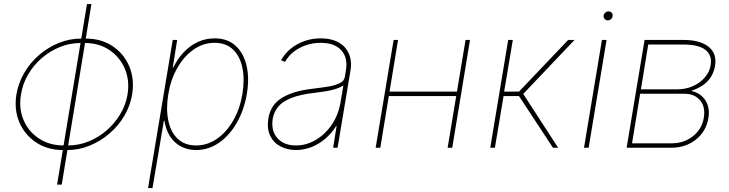

<svg xmlns="http://www.w3.org/2000/svg" viewBox="-20 -748 3692 972"><path d="M269 186.5 420.4 -727.5H442.9L292.5 186.5ZM297.4 11.7Q220.2 11.2 162.8 -26.9Q105.5 -64.9 78.1 -128.7Q50.8 -192.4 63 -269.5Q72.8 -328.1 103 -379.6Q133.3 -431.2 178.5 -470Q223.6 -508.8 278.1 -530.8Q332.5 -552.7 391.1 -552.7H397L303.2 11.7ZM302.2 -11.7H305.2L390.1 -530.3H387.2Q333.5 -530.3 283.2 -510Q232.9 -489.7 191.4 -453.9Q149.9 -418 122.3 -370.8Q94.7 -323.7 86.4 -269.5Q74.2 -198.7 99.4 -140.1Q124.5 -81.5 177.5 -46.6Q230.5 -11.7 302.2 -11.7ZM320.8 11.7H314.9L408.7 -552.7H414.6Q492.2 -552.7 549.6 -514.6Q606.9 -476.6 634.3 -412.4Q661.6 -348.1 648.9 -269.5Q639.2 -211.9 608.9 -160.9Q578.6 -109.9 533.2 -71.3Q487.8 -32.7 433.3 -10.5Q378.9 11.7 320.8 11.7ZM324.7 -11.7Q377.9 -11.7 428 -31.7Q478 -51.8 519.3 -87.4Q560.5 -123 588.6 -169.7Q616.7 -216.3 625.5 -269.5Q637.2 -341.8 611.8 -400.6Q586.4 -459.5 533.7 -494.9Q481 -530.3 409.7 -530.3H406.7L321.8 -11.7Z M729.5 204.1 854.5 -545.9H877L854.5 -406.2H857.4Q879.4 -451.7 911.4 -484.9Q943.4 -518.1 982.9 -536.1Q1022.5 -554.2 1066.4 -553.7Q1130.9 -554.2 1171.9 -517.1Q1212.9 -480 1228 -416.3Q1243.2 -352.5 1229.5 -271.5Q1215.8 -191.4 1179.2 -127.2Q1142.6 -63 1089.6 -25.9Q1036.6 11.2 972.7 11.7Q929.2 11.2 895.5 -6.8Q861.8 -24.9 840.6 -58.1Q819.3 -91.3 812.5 -136.7H809.6L752 204.1ZM972.7 -11.7Q1030.3 -11.7 1078.9 -45.7Q1127.4 -79.6 1161.1 -138.7Q1194.8 -197.8 1207 -271.5Q1219.2 -345.2 1207.3 -404.1Q1195.3 -462.9 1159.9 -497.1Q1124.5 -531.2 1066.4 -531.2Q1008.8 -531.2 960 -497.1Q911.1 -462.9 877.7 -404.1Q844.2 -345.2 832 -271.5Q819.8 -197.8 831.8 -138.7Q843.8 -79.6 879.4 -45.7Q915 -11.7 972.7 -11.7Z M1479 11.7Q1434.1 11.2 1399.4 -7.1Q1364.7 -25.4 1347.7 -61Q1330.6 -96.7 1338.4 -147.5Q1342.8 -175.3 1355.7 -199.7Q1368.7 -224.1 1394.5 -243.9Q1420.4 -263.7 1463.1 -278.1Q1505.9 -292.5 1569.8 -299.8Q1607.9 -304.2 1642.3 -309.8Q1676.8 -315.4 1699.7 -326.9Q1722.7 -338.4 1726.1 -359.4L1731 -391.6Q1742.2 -455.1 1708 -493.2Q1673.8 -531.2 1604 -531.2Q1546.4 -531.2 1497.1 -505.4Q1447.8 -479.5 1423.3 -434.6L1402.8 -443.4Q1421.9 -477.5 1452.6 -502.2Q1483.4 -526.9 1522.5 -540.5Q1561.5 -554.2 1604 -553.7Q1645.5 -553.7 1676.3 -541.7Q1707 -529.8 1726.3 -507.8Q1745.6 -485.8 1752.9 -456.1Q1760.3 -426.3 1754.4 -391.6L1689 0H1666.5L1684.1 -110.4H1682.1Q1659.2 -73.7 1627.4 -46.4Q1595.7 -19 1557.9 -3.9Q1520 11.2 1479 11.7ZM1479 -11.7Q1530.8 -11.7 1578.4 -39.6Q1626 -67.4 1659.9 -117.4Q1693.8 -167.5 1704.6 -233.4L1718.3 -315.4Q1707.5 -308.1 1692.4 -302.2Q1677.2 -296.4 1658.9 -292Q1640.6 -287.6 1619.4 -284.4Q1598.1 -281.2 1574.7 -278.3Q1500.5 -270 1455.8 -252.4Q1411.1 -234.9 1389.2 -208.7Q1367.2 -182.6 1360.8 -147.5Q1351.1 -85.9 1384.5 -48.6Q1418 -11.2 1479 -11.7Z M2303.7 -284.2 2300.8 -261.7H1940.4L1944.3 -284.2ZM1995.1 -545.9 1905.3 0H1881.8L1972.7 -545.9ZM2359.4 -545.9 2269.5 0H2246.1L2336.9 -545.9Z M2461.9 0 2552.7 -545.9H2576.2L2532.2 -284.2H2607.4L2856.4 -545.9H2888.7L2628.9 -272.5L2805.7 0H2779.3L2607.4 -261.7H2529.3L2485.4 0Z M2936.5 0 3027.3 -545.9H3050.8L2960 0ZM3057.6 -644.5Q3046.9 -645 3040.5 -652.6Q3034.2 -660.2 3036.1 -670.9Q3037.1 -677.7 3044.4 -684.1Q3051.8 -690.4 3059.6 -690.4Q3070.8 -690.4 3077.1 -683.1Q3083.5 -675.8 3081.1 -665Q3080.1 -657.2 3073 -651.1Q3065.9 -645 3057.6 -644.5Z M3152.3 0 3243.2 -545.9H3442.4Q3525.4 -545.4 3567.9 -510.7Q3610.4 -476.1 3599.6 -414.1Q3591.8 -368.2 3562.3 -336.9Q3532.7 -305.7 3479.5 -288.1Q3511.7 -280.8 3533.2 -261.2Q3554.7 -241.7 3563.5 -213.4Q3572.3 -185.1 3566.4 -150.4Q3554.7 -82.5 3502.9 -41.3Q3451.2 0 3377 0ZM3179.7 -22.5H3381.8Q3443.4 -22.9 3488.8 -59.1Q3534.2 -95.2 3543 -152.3Q3552.2 -206.1 3524.4 -239.7Q3496.6 -273.4 3444.3 -273.4H3220.7ZM3224.6 -295.9H3412.1Q3453.6 -296.4 3489.3 -312.5Q3524.9 -328.6 3548.8 -356.7Q3572.8 -384.8 3578.1 -419.9Q3585.4 -469.7 3550.3 -496.3Q3515.1 -522.9 3438.5 -522.5H3261.7Z"/></svg>

Font: Inter Tight Thin
Style: Italic
Weight: 250
Italic angle: -9.39999°
Designer: Rasmus Andersson
Foundry: rsms
Version: Version 3.004